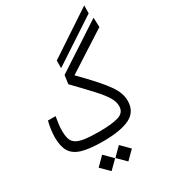

<svg xmlns="http://www.w3.org/2000/svg" viewBox="-236 -911 1068 1213"><g transform="rotate(-30 298.5 -304.5)"><path d="M257.3 2.4Q160.2 2.4 105.2 -13.9Q50.3 -30.3 27.6 -68.1Q4.9 -106 4.9 -169.9Q4.9 -223.6 20.5 -286.1H76.2Q70.8 -254.9 67.9 -231.9Q64.9 -209 64.9 -185.1Q64.9 -149.9 72.3 -126.2Q79.6 -102.5 100.6 -88.6Q121.6 -74.7 161.9 -68.8Q202.1 -63 268.6 -63Q358.9 -63 407.5 -77.9Q456.1 -92.8 456.1 -141.1Q456.1 -173.3 434.6 -208.5Q413.1 -243.7 366.9 -293.7Q320.8 -343.8 246.6 -420.4L255.4 -482.9L594.7 -704.6L597.2 -635.3L308.6 -449.7Q371.1 -386.2 411.9 -340.6Q452.6 -294.9 476.3 -261Q500 -227.1 509.8 -199Q519.5 -170.9 519.5 -142.6Q519.5 -64 453.6 -30.8Q387.7 2.4 257.3 2.4ZM257.8 -530.8 258.3 -586.4 582.5 -801.3 582 -744.1ZM209 191.9 148.9 132.3 209 71.8 269 132.3ZM331.1 191.9 271 132.3 331.1 71.8 391.1 132.3Z"/></g></svg>

Font: CaskaydiaCove NFP Light
Style: Regular
Weight: 300
Designer: Aaron Bell
Foundry: Saja Typeworks
Version: Version 2111.001; VTT 6.35;Nerd Fonts 3.1.1